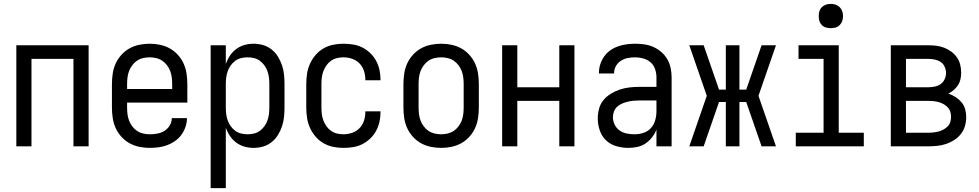

<svg xmlns="http://www.w3.org/2000/svg" viewBox="-20 -753 5040 988"><path d="M64 0V-520H436V0H358V-450H142V0Z M750 8Q723 8 696.5 2.5Q670 -3 646.5 -16Q623 -29 604.5 -49.5Q586 -70 575 -94.5Q564 -119 560 -146Q556 -173 556 -200V-320Q556 -347 560 -374Q564 -401 575 -425.5Q586 -450 604.5 -470.5Q623 -491 646.5 -504Q670 -517 696.5 -522.5Q723 -528 750 -528Q777 -528 803.5 -522.5Q830 -517 853.5 -504Q877 -491 895.5 -470.5Q914 -450 925 -425.5Q936 -401 940 -374Q944 -347 944 -320V-225H634V-200Q634 -183 636 -166Q638 -149 644 -133Q650 -117 660.5 -103Q671 -89 685 -79.5Q699 -70 716 -66Q733 -62 750 -62Q770 -62 789.5 -65.5Q809 -69 826 -79.5Q843 -90 853.5 -107.5Q864 -125 864 -145H942Q942 -122 934.5 -100Q927 -78 913.5 -59.5Q900 -41 881 -27.5Q862 -14 840.5 -6Q819 2 796 5Q773 8 750 8ZM866 -295V-320Q866 -337 864 -354Q862 -371 856 -387Q850 -403 839.5 -417Q829 -431 815 -440.5Q801 -450 784 -454Q767 -458 750 -458Q733 -458 716 -454Q699 -450 685 -440.5Q671 -431 660.5 -417Q650 -403 644 -387Q638 -371 636 -354Q634 -337 634 -320V-295Z M1064 215V-520H1142V-424Q1150 -447 1163.5 -467Q1177 -487 1196 -501Q1215 -515 1238 -521.5Q1261 -528 1285 -528Q1310 -528 1334 -521Q1358 -514 1377.5 -498.5Q1397 -483 1410 -462Q1423 -441 1431 -417.5Q1439 -394 1441.5 -369.5Q1444 -345 1444 -320V-200Q1444 -175 1441.5 -150.5Q1439 -126 1431 -102.5Q1423 -79 1410 -58Q1397 -37 1377.5 -21.5Q1358 -6 1334 1Q1310 8 1285 8Q1261 8 1238 1.5Q1215 -5 1196 -19Q1177 -33 1163.5 -53Q1150 -73 1142 -96V215ZM1254 -62Q1271 -62 1287.5 -66Q1304 -70 1317.5 -80Q1331 -90 1341 -104Q1351 -118 1356.5 -134Q1362 -150 1364 -166.5Q1366 -183 1366 -200V-320Q1366 -337 1364 -353.5Q1362 -370 1356.5 -386Q1351 -402 1341 -416Q1331 -430 1317.5 -440Q1304 -450 1287.5 -454Q1271 -458 1254 -458Q1237 -458 1220.5 -454Q1204 -450 1190.5 -440Q1177 -430 1167 -416Q1157 -402 1151.5 -386Q1146 -370 1144 -353.5Q1142 -337 1142 -320V-200Q1142 -183 1144 -166.5Q1146 -150 1151.5 -134Q1157 -118 1167 -104Q1177 -90 1190.5 -80Q1204 -70 1220.5 -66Q1237 -62 1254 -62Z M1747 8Q1720 8 1693.5 2.5Q1667 -3 1644 -16.5Q1621 -30 1603.5 -50.5Q1586 -71 1575 -95.5Q1564 -120 1560 -146.5Q1556 -173 1556 -200V-320Q1556 -347 1560 -373.5Q1564 -400 1575 -424.5Q1586 -449 1603.5 -469.5Q1621 -490 1644 -503.5Q1667 -517 1693.5 -522.5Q1720 -528 1747 -528Q1772 -528 1797 -524Q1822 -520 1844 -509Q1866 -498 1884.5 -480.5Q1903 -463 1915 -441Q1927 -419 1932.5 -394.5Q1938 -370 1938 -345V-340H1860V-343Q1860 -366 1853 -388Q1846 -410 1830 -426.5Q1814 -443 1792 -450.5Q1770 -458 1747 -458Q1730 -458 1713.5 -454Q1697 -450 1683 -440Q1669 -430 1659.5 -416Q1650 -402 1644 -386.5Q1638 -371 1636 -354Q1634 -337 1634 -320V-200Q1634 -183 1636 -166Q1638 -149 1644 -133.5Q1650 -118 1659.5 -104Q1669 -90 1683 -80Q1697 -70 1713.5 -66Q1730 -62 1747 -62Q1770 -62 1792 -69.5Q1814 -77 1830 -93.5Q1846 -110 1853 -132Q1860 -154 1860 -177V-180H1938V-175Q1938 -150 1932.5 -125.5Q1927 -101 1915 -79Q1903 -57 1884.5 -39.5Q1866 -22 1844 -11Q1822 0 1797 4Q1772 8 1747 8Z M2250 8Q2223 8 2196.5 2.5Q2170 -3 2146.5 -16Q2123 -29 2104.5 -49.5Q2086 -70 2075 -94.5Q2064 -119 2060 -146Q2056 -173 2056 -200V-320Q2056 -347 2060 -374Q2064 -401 2075 -425.5Q2086 -450 2104.5 -470.5Q2123 -491 2146.5 -504Q2170 -517 2196.5 -522.5Q2223 -528 2250 -528Q2277 -528 2303.5 -522.5Q2330 -517 2353.5 -504Q2377 -491 2395.5 -470.5Q2414 -450 2425 -425.5Q2436 -401 2440 -374Q2444 -347 2444 -320V-200Q2444 -173 2440 -146Q2436 -119 2425 -94.5Q2414 -70 2395.5 -49.5Q2377 -29 2353.5 -16Q2330 -3 2303.5 2.5Q2277 8 2250 8ZM2250 -62Q2267 -62 2284 -66Q2301 -70 2315 -79.5Q2329 -89 2339.5 -103Q2350 -117 2356 -133Q2362 -149 2364 -166Q2366 -183 2366 -200V-320Q2366 -337 2364 -354Q2362 -371 2356 -387Q2350 -403 2339.5 -417Q2329 -431 2315 -440.5Q2301 -450 2284 -454Q2267 -458 2250 -458Q2233 -458 2216 -454Q2199 -450 2185 -440.5Q2171 -431 2160.5 -417Q2150 -403 2144 -387Q2138 -371 2136 -354Q2134 -337 2134 -320V-200Q2134 -183 2136 -166Q2138 -149 2144 -133Q2150 -117 2160.5 -103Q2171 -89 2185 -79.5Q2199 -70 2216 -66Q2233 -62 2250 -62Z M2564 0V-520H2642V-304H2858V-520H2936V0H2858V-234H2642V0Z M3214 8Q3183 8 3152.5 -0.5Q3122 -9 3099.5 -30Q3077 -51 3066.5 -81.5Q3056 -112 3056 -143Q3056 -168 3062.5 -193Q3069 -218 3085 -237.5Q3101 -257 3123 -270.5Q3145 -284 3169 -292Q3193 -300 3218 -303Q3243 -306 3269 -306H3358V-355Q3358 -376 3351 -397Q3344 -418 3328 -432Q3312 -446 3291 -452Q3270 -458 3249 -458Q3230 -458 3211 -454.5Q3192 -451 3175.5 -440.5Q3159 -430 3149.5 -413Q3140 -396 3140 -377V-375H3062V-378Q3062 -401 3069 -422.5Q3076 -444 3089 -462.5Q3102 -481 3120.5 -494Q3139 -507 3160.5 -514.5Q3182 -522 3204 -525Q3226 -528 3249 -528Q3273 -528 3297 -524.5Q3321 -521 3343 -511Q3365 -501 3383.5 -485Q3402 -469 3414 -448Q3426 -427 3431 -403Q3436 -379 3436 -355V0H3358V-86Q3350 -65 3335.5 -46.5Q3321 -28 3302 -15Q3283 -2 3260 3Q3237 8 3214 8ZM3246 -62Q3269 -62 3291.5 -69.5Q3314 -77 3329.5 -94Q3345 -111 3351.5 -134Q3358 -157 3358 -180V-236H3269Q3254 -236 3239 -234.5Q3224 -233 3209.5 -229.5Q3195 -226 3181 -220Q3167 -214 3156 -204Q3145 -194 3139.5 -179.5Q3134 -165 3134 -150Q3134 -130 3143 -111.5Q3152 -93 3168.5 -81.5Q3185 -70 3205 -66Q3225 -62 3246 -62Z M3973 0H3899L3820 -228H3785V0H3715V-228H3680L3601 0H3527L3617 -260L3527 -520H3601L3680 -292H3715V-520H3785V-292H3820L3899 -520H3973L3883 -260Z M4075 0V-70H4218V-450H4089V-520H4296V-70H4425V0ZM4255 -608Q4242 -608 4230 -611.5Q4218 -615 4209 -624Q4200 -633 4196.5 -645Q4193 -657 4193 -670Q4193 -683 4196.5 -695Q4200 -707 4209 -716Q4218 -725 4230 -729Q4242 -733 4255 -733Q4268 -733 4280 -729Q4292 -725 4301 -716Q4310 -707 4314 -695Q4318 -683 4318 -670Q4318 -657 4314 -645Q4310 -633 4301 -624Q4292 -615 4280 -611.5Q4268 -608 4255 -608Z M4757 0H4564V-520H4757Q4778 -520 4798.5 -517.5Q4819 -515 4838.5 -507.5Q4858 -500 4875 -487.5Q4892 -475 4904 -458Q4916 -441 4921 -420.5Q4926 -400 4926 -379Q4926 -362 4922.5 -345.5Q4919 -329 4910 -315Q4901 -301 4888 -290Q4875 -279 4860 -271Q4880 -265 4897.5 -253.5Q4915 -242 4928 -226.5Q4941 -211 4946.5 -191Q4952 -171 4952 -150Q4952 -127 4945.5 -104.5Q4939 -82 4924.5 -63.5Q4910 -45 4890.5 -32.5Q4871 -20 4849 -12.5Q4827 -5 4803.5 -2.5Q4780 0 4757 0ZM4642 -304H4757Q4774 -304 4790.5 -307.5Q4807 -311 4820.5 -320.5Q4834 -330 4841 -345.5Q4848 -361 4848 -377Q4848 -394 4841 -409.5Q4834 -425 4820.5 -434Q4807 -443 4790.5 -446.5Q4774 -450 4757 -450H4642ZM4642 -70H4757Q4771 -70 4784 -71.5Q4797 -73 4810 -76.5Q4823 -80 4835 -86.5Q4847 -93 4856.5 -102.5Q4866 -112 4870 -125Q4874 -138 4874 -152Q4874 -165 4870 -178Q4866 -191 4856.5 -201Q4847 -211 4835 -217.5Q4823 -224 4810.5 -227.5Q4798 -231 4784.5 -232.5Q4771 -234 4757 -234H4642Z"/></svg>

Font: HulyMono
Style: Regular
Weight: 400
Monospace: yes
Designer: Belleve Invis
Foundry: Belleve Invis
Version: Version 33.2.5; ttfautohint (v1.8.4)